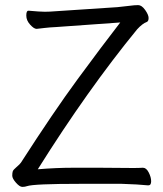

<svg xmlns="http://www.w3.org/2000/svg" viewBox="-20 -725 640 752"><path d="M374 -68 502 -67Q524 -67 539 -68H540Q553 -68 562.5 -49.5Q572 -31 572 -15Q572 1 561 1H560Q522 -3 457 -5H292Q112 -5 86 4Q78 7 67.5 7Q57 7 42.5 -9.5Q28 -26 28 -37Q28 -48 30 -54Q32 -60 45 -71Q58 -82 62 -88Q190 -287 284.5 -415.5Q379 -544 451 -637L199 -619Q175 -618 154.5 -615.5Q134 -613 124 -612H123Q113 -612 98 -628.5Q83 -645 83 -664Q83 -683 91 -683H93Q137 -679 155.5 -679Q174 -679 198 -681L440 -697Q463 -699 485 -702Q507 -705 521 -705Q535 -705 548.5 -686Q562 -667 562 -654.5Q562 -642 555 -639Q538 -633 517 -610Q323 -373 128 -62Q200 -68 264 -68Z"/></svg>

Font: LXGW WenKai Lite
Style: Regular
Weight: 400
Designer: LXGW / Fontworks Inc.
Foundry: LXGW / Fontworks Inc.
Version: Version 1.511; March 25, 2025